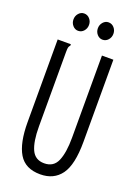

<svg xmlns="http://www.w3.org/2000/svg" viewBox="-151 -845 652 917"><g transform="rotate(20 175.0 -386.0)"><path d="M176 11Q100 11 67.5 -43Q35 -97 35 -203V-623H102V-616Q96 -610 94.5 -603Q93 -596 93 -579V-202Q93 -125 111.5 -85Q130 -45 176 -45Q224 -45 242 -87.5Q260 -130 260 -205V-623H318V-206Q318 -89 281.5 -39Q245 11 176 11ZM112 -695Q96 -695 84.5 -708Q73 -721 73 -739Q73 -757 84.5 -770Q96 -783 112 -783Q129 -783 140.5 -770Q152 -757 152 -739Q152 -721 140.5 -708Q129 -695 112 -695ZM236 -695Q220 -695 208.5 -708Q197 -721 197 -739Q197 -757 208.5 -770Q220 -783 236 -783Q253 -783 264.5 -770Q276 -757 276 -739Q276 -721 264.5 -708Q253 -695 236 -695Z"/></g></svg>

Font: Inconsolata ExtraCondensed
Style: Regular
Weight: 400
Width: 2
Monospace: yes
Designer: Raph Levien, Cyreal, Brenton Simpson
Foundry: Raph Levien, Cyreal, Google
Version: Version 3.000; ttfautohint (v1.8.2.53-6de2)